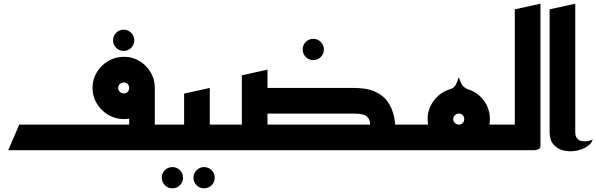

<svg xmlns="http://www.w3.org/2000/svg" viewBox="-20 -820 3255 1048"><path d="M655 -542Q631 -542 614 -559Q597 -576 597 -600Q597 -624 614 -641Q631 -658 655 -658Q679 -658 696 -641Q713 -624 713 -600Q713 -576 696 -559Q679 -542 655 -542Z M725 0V-140H945V0ZM405 0V-140H685V-268L825 -340V-23Q825 -11 815 -6Q805 -1 795 -0.5Q785 0 785 0ZM656.3 -170Q609.5 -170 570.8 -193Q532 -216 508.5 -254.8Q485 -293.6 485 -339.8Q485 -387 508.5 -425.7Q532 -464.4 571 -487.2Q610 -510 656.5 -510Q703 -510 741 -487Q779 -464 802 -425.7Q825 -387.3 825 -340Q825 -293 802 -254.5Q779 -216 741 -193Q703 -170 656.3 -170ZM656 -310Q669 -310 677 -318.7Q685 -327.4 685 -340Q685 -352.6 677 -361.3Q669 -370 656 -370Q643 -370 634 -361.3Q625 -352.6 625 -340Q625 -327.4 634 -318.7Q643 -310 656 -310ZM25 0 85 -140H435V0Z M1094 208Q1070 208 1053 191Q1036 174 1036 150Q1036 126 1053 109Q1070 92 1094 92Q1118 92 1135 109Q1152 126 1152 150Q1152 174 1135 191Q1118 208 1094 208ZM921 208Q897 208 880 191Q863 174 863 150Q863 126 880 109Q897 92 921 92Q945 92 962 109Q979 126 979 150Q979 174 962 191Q945 208 921 208Z M1025 0V-140H1245V0ZM905 0V-140H985V-309L1125 -340V-23Q1125 -11 1115 -6Q1105 -1 1095 -0.5Q1085 0 1085 0Z M1690 -492Q1666 -492 1649 -509Q1632 -526 1632 -550Q1632 -574 1649 -591Q1666 -608 1690 -608Q1714 -608 1731 -591Q1748 -574 1748 -550Q1748 -526 1731 -509Q1714 -492 1690 -492Z M2065 0V-140H2260V0ZM1300 -50V-409L1440 -440V-50ZM1205 0V-140H1480V0ZM1385 0V-140H2000Q2001 -167 1983.5 -183.5Q1966 -200 1910 -200H1385V-340H1910Q1984 -340 2029 -319Q2074 -298 2097.5 -263Q2121 -228 2130 -186Q2139 -144 2139.5 -101.5Q2140 -59 2140 -23Q2140 -11 2130 -6Q2120 -1 2110 -0.5Q2100 0 2100 0Z M2220 0V-140H2420L2485 0ZM2485 0 2550 -140H2750V0ZM2485.3 0Q2438.5 0 2399.8 -23Q2361 -46 2337.5 -84.5Q2314 -123 2314 -170Q2314 -226 2348.5 -271.4Q2383.1 -316.9 2436 -333Q2453 -338 2463 -350Q2473 -362 2484 -399Q2497 -361 2507.5 -350Q2518 -339 2536 -332Q2587.6 -316.1 2620.8 -271.2Q2654 -226.4 2654 -169.6Q2654 -123 2631 -84.5Q2608 -46 2570 -23Q2532 0 2485.3 0ZM2485 -140Q2498 -140 2506 -148.7Q2514 -157.4 2514 -170Q2514 -182.6 2506 -191.3Q2498 -200 2485 -200Q2472 -200 2463 -191.3Q2454 -182.6 2454 -170Q2454 -157.4 2463 -148.7Q2472 -140 2485 -140Z M2710 0V-140H2790V-769L2930 -800V-23Q2930 -11 2920 -6Q2910 -1 2900 -0.5Q2890 0 2890 0Z M3215 -58Q3209 -36 3183.5 -19.5Q3158 -3 3123.5 3Q3089 9 3056.5 1.5Q3024 -6 3002 -30.5Q2980 -55 2980 -100V-769L3120 -800V-100Q3120 -75 3131 -63.5Q3142 -52 3158 -49.5Q3174 -47 3190 -50.5Q3206 -54 3215 -58Z"/></svg>

Font: Reem Kufi
Style: Regular
Weight: 400
Designer: Khaled Hosny
Version: Version 1.6